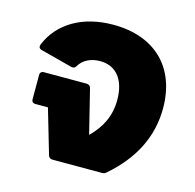

<svg xmlns="http://www.w3.org/2000/svg" viewBox="-91 -689 795 782"><g transform="rotate(15 306.5 -297.5)"><path d="M294 -595C165 -595 68 -538 28 -441C24 -430 27 -423 38 -420L171 -385C180 -383 187 -384 192 -393C208 -421 240 -438 280 -438C348 -438 388 -388 388 -303C388 -235 361 -182 314 -136L268 -322C266 -330 259 -335 250 -335H69C60 -335 54 -329 54 -320V-216C54 -207 60 -201 69 -201H123L178 -13C181 -4 187 0 196 0H405C413 0 419 -3 424 -8C524 -95 577 -198 577 -318C577 -490 470 -595 294 -595Z"/></g></svg>

Font: LINE Seed Sans TH ExtraBold
Style: Regular
Weight: 800
Designer: Dalton Maag Ltd | Thai characters by Cadson Demak Co.,Ltd.
Foundry: Dalton Maag Ltd
Version: Version 1.003